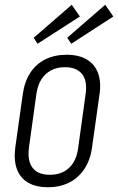

<svg xmlns="http://www.w3.org/2000/svg" viewBox="-20 -776 494 803"><path d="M181 7Q130 7 97 -12.5Q64 -32 50.5 -69.5Q37 -107 44 -160L75 -380Q82 -433 106 -470.5Q130 -508 169 -527.5Q208 -547 259 -547Q309 -547 342.5 -527.5Q376 -508 390 -470.5Q404 -433 396 -380L365 -160Q358 -107 333 -69.5Q308 -32 269.5 -12.5Q231 7 181 7ZM188 -45Q238 -45 269 -74Q300 -103 307 -158L338 -382Q346 -438 323 -466.5Q300 -495 251 -495Q219 -495 194 -482Q169 -469 153 -444Q137 -419 132 -382L101 -158Q94 -103 116.5 -74Q139 -45 188 -45ZM314 -707 137 -593 121 -618 280 -756ZM454 -707 278 -593 261 -618 420 -756Z"/></svg>

Font: Pathway Extreme Condensed Thin
Style: Italic
Weight: 250
Width: 3
Italic angle: -8°
Version: Version 1.001;gftools[0.9.26]